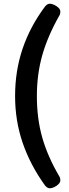

<svg xmlns="http://www.w3.org/2000/svg" viewBox="-20 -803 371 1031"><path d="M248 208Q233 208 221 192Q142 82 101.5 -36.5Q61 -155 61 -287Q61 -423 101.5 -542Q142 -661 221 -767Q233 -783 248 -783Q258 -783 271 -777Q284 -771 294 -761.5Q304 -752 304 -740Q304 -736 303 -730.5Q302 -725 299 -720Q236 -609 207 -506.5Q178 -404 178 -287Q178 -166 207 -64Q236 38 299 145Q302 150 303 155Q304 160 304 165Q304 176 294 186Q284 196 271 202Q258 208 248 208Z"/></svg>

Font: Asap Semi Expanded
Style: Bold
Weight: 700
Width: 6
Designer: Pablo Cosgaya
Foundry: Omnibus-Type
Version: Version 3.001; ttfautohint (v1.8.4.7-5d5b)